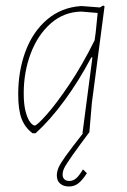

<svg xmlns="http://www.w3.org/2000/svg" viewBox="-20 -479 462 696"><path d="M359 -456 313 -106 304 0Q265 52 241.5 85.5Q218 119 212.5 131Q207 143 207 154Q207 165 213.5 171Q220 177 231 177Q245 177 256 167.5Q267 158 280 136H282L295 149Q278 175 263.5 186Q249 197 230 197Q210 197 198 186.5Q186 176 186 157Q186 143 192.5 128Q199 113 218.5 86Q238 59 281 4H279L315 -271H311Q266 -186 214 -115Q162 -44 109 4H98Q71 -16 58.5 -48Q46 -80 46 -137Q46 -222 72.5 -293Q99 -364 150.5 -408Q202 -452 273 -457H277L342 -452L354 -459ZM323 -333 327 -362 334 -432 275 -437Q212 -436 164.5 -394.5Q117 -353 91.5 -285.5Q66 -218 66 -141Q66 -100 73 -74Q80 -48 89.5 -36Q99 -24 106 -24Q114 -24 149.5 -64Q185 -104 232 -174Q279 -244 323 -333Z"/></svg>

Font: Luna Sans Thin
Style: Italic
Weight: 250
Italic angle: -7°
Designer: Juan Pablo del Peral
Foundry: Huerta Tipografica
Version: Version 2.001; ttfautohint (v1.5)